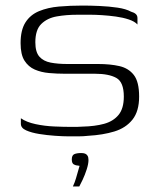

<svg xmlns="http://www.w3.org/2000/svg" viewBox="-20 -484 570 690"><path d="M55 -59Q75 -45 107.5 -38Q140 -31 174.5 -29.5Q209 -28 235 -28Q245 -28 256 -28Q267 -28 277 -29Q321 -30 354 -39Q387 -48 406 -71Q425 -94 425 -137Q425 -189 398 -204Q371 -219 321 -219Q305 -219 288 -219Q271 -219 252 -219Q233 -219 212 -219Q185 -219 156.5 -221.5Q128 -224 105 -234Q82 -244 68 -266Q54 -288 54 -329Q54 -376 71.5 -403.5Q89 -431 120.5 -444Q152 -457 192 -460.5Q232 -464 277 -464Q304 -464 338 -462.5Q372 -461 402.5 -456.5Q433 -452 451 -442Q462 -439 468 -433.5Q474 -428 474 -419Q474 -416 474 -411.5Q474 -407 474 -403Q474 -399 474 -396Q464 -407 443 -414Q422 -421 396.5 -424.5Q371 -428 347 -429.5Q323 -431 308 -431H257Q218 -431 184 -425Q150 -419 128.5 -398Q107 -377 107 -332Q107 -297 121.5 -280.5Q136 -264 162 -259Q188 -254 222 -254Q256 -254 283.5 -254Q311 -254 333 -254Q376 -254 409 -246.5Q442 -239 461 -214.5Q480 -190 480 -137Q480 -84 456 -54Q432 -24 391 -11.5Q350 1 297 4Q280 6 262.5 6Q245 6 226 6Q207 6 178 4Q149 2 121 -2.5Q93 -7 74 -15.5Q55 -24 55 -39ZM242 186Q249 171 253 157Q257 143 260.5 131Q264 119 266 112Q264 112 263 111.5Q262 111 260 111Q253 111 245.5 107Q238 103 238 89Q238 74 247 70Q256 66 272 66Q280 66 285.5 68Q291 70 294.5 75.5Q298 81 298 91Q298 105 291.5 125Q285 145 277 162Q269 179 265 186Z"/></svg>

Font: Genos Light
Style: Regular
Weight: 300
Designer: Robert E. Leuschke
Foundry: Robert E. Leuschke
Version: Version 1.010